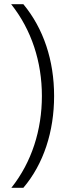

<svg xmlns="http://www.w3.org/2000/svg" viewBox="-20 -978 318 912"><path d="M237 -522C237 -691 187 -842 91 -958H33C130 -836 179 -684 179 -522C179 -361 131 -208 34 -86H91C187 -199 237 -353 237 -522Z"/></svg>

Font: Noto Sans Khmer UI Light
Style: Regular
Weight: 300
Designer: Danh Hong and the Monotype Design Team
Foundry: Monotype Imaging Inc.
Version: Version 2.002